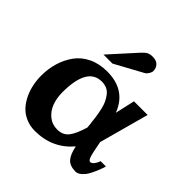

<svg xmlns="http://www.w3.org/2000/svg" viewBox="-195 -888 1054 1054"><g transform="rotate(45 332.0 -361.0)"><path d="M603 -126H644Q642.6 -120.1 639.6 -110.8Q636.7 -101.6 627 -77.9Q617.2 -54.2 606.7 -35.9Q596.2 -17.6 579.6 -2.7Q563 12.2 545.9 12.2Q502 12.2 480.7 -11.2Q459.5 -34.7 449.2 -86.9Q365.2 12.2 230 12.2Q191.4 12.2 159.2 -2Q127 -16.1 105.2 -39.8Q83.5 -63.5 68.6 -94.7Q53.7 -126 46.9 -159.7Q40 -193.4 40 -228Q40 -280.8 54.2 -328.1Q68.4 -375.5 96.4 -414.8Q124.5 -454.1 171.9 -477.1Q219.2 -500 280.8 -500Q425.8 -500 474.1 -373L500 -487.8H606L526.9 -198.2Q528.8 -188.5 531.5 -175.3Q534.2 -162.1 535.6 -154.1Q537.1 -146 539.3 -135.7Q541.5 -125.5 543.2 -119.4Q544.9 -113.3 546.9 -106.4Q548.8 -99.6 550.8 -95.7Q552.7 -91.8 555.2 -88.4Q557.6 -85 560.3 -83.5Q563 -82 565.9 -82Q575.7 -82 585 -93Q594.2 -104 598.6 -115.2ZM420.9 -205.1 418.9 -227.1Q415.5 -258.8 412.1 -281.7Q408.7 -304.7 402.8 -331.1Q397 -357.4 388.2 -375.5Q379.4 -393.6 367.4 -408.9Q355.5 -424.3 338.1 -432.1Q320.8 -439.9 298.8 -439.9Q187 -439.9 187 -245.1Q187 -200.7 200.4 -164.1Q213.9 -127.4 242.7 -103.8Q271.5 -80.1 311 -80.1Q354.5 -80.1 377.9 -109.6Q401.4 -139.2 420.9 -205.1ZM458 -681.2Q458 -670.9 450.2 -658Q442.4 -645 432.1 -639.2L270 -550.8H200.2L336.9 -702.1Q354 -720.7 366.9 -727.3Q379.9 -733.9 399.9 -733.9Q429.7 -733.9 443.8 -718Q458 -702.1 458 -681.2Z"/></g></svg>

Font: Veleka
Style: Bold
Weight: 700
Designer: Stefan Peev, Context Ltd, 2016; SIL International, 1997-2014.
Foundry: Stefan Peev, Context Ltd, 2016
Version: Version 1.000